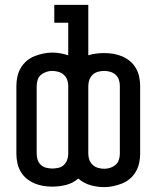

<svg xmlns="http://www.w3.org/2000/svg" viewBox="-20 -755 640 785"><path d="M406 10Q377 10 349.5 2Q322 -6 300 -25Q278 -6 250.5 1Q223 8 194 8Q175 8 156.5 5Q138 2 120.5 -5.5Q103 -13 88.5 -25Q74 -37 64.5 -53.5Q55 -70 51 -88.5Q47 -107 47 -126V-404Q47 -423 51 -441.5Q55 -460 64.5 -476.5Q74 -493 88.5 -505.5Q103 -518 120.5 -525Q138 -532 156.5 -536Q175 -540 194 -540Q211 -540 227 -537Q243 -534 259 -529V-662H202V-735H341V-529Q357 -534 373 -536Q389 -538 406 -538Q425 -538 443.5 -535Q462 -532 479.5 -524.5Q497 -517 511.5 -505Q526 -493 535.5 -476.5Q545 -460 549 -441.5Q553 -423 553 -404V-126Q553 -107 549 -88.5Q545 -70 535.5 -53.5Q526 -37 511.5 -24.5Q497 -12 479.5 -5Q462 2 443.5 6Q425 10 406 10ZM194 -66Q207 -66 219.5 -69Q232 -72 241 -80.5Q250 -89 254.5 -101Q259 -113 259 -126V-404Q259 -417 254.5 -429Q250 -441 240.5 -449.5Q231 -458 218.5 -461.5Q206 -465 193 -465Q181 -465 169 -461Q157 -457 147.5 -449Q138 -441 134 -428.5Q130 -416 130 -404V-126Q130 -113 134 -101Q138 -89 147.5 -80.5Q157 -72 169.5 -69Q182 -66 194 -66ZM407 -65Q419 -65 431 -69Q443 -73 452.5 -81Q462 -89 466 -101.5Q470 -114 470 -126V-404Q470 -417 466 -429Q462 -441 452.5 -449.5Q443 -458 430.5 -461.5Q418 -465 406 -465Q393 -465 380.5 -461.5Q368 -458 359 -449.5Q350 -441 345.5 -429Q341 -417 341 -404V-126Q341 -113 345.5 -101Q350 -89 359.5 -80.5Q369 -72 381.5 -68.5Q394 -65 407 -65Z"/></svg>

Font: Iosevka Curly Slab Extended
Style: Regular
Weight: 400
Width: 7
Monospace: yes
Designer: Belleve Invis
Foundry: Belleve Invis
Version: Version 11.1.0; ttfautohint (v1.8.3)